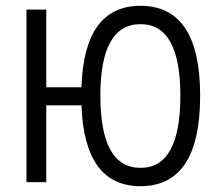

<svg xmlns="http://www.w3.org/2000/svg" viewBox="-20 -626 740 660"><path d="M71 0V-593H139V-326H260Q269 -606 463 -606Q668 -606 668 -297Q668 14 463 14Q270 14 260 -264H139V0ZM463 -49Q600 -49 600 -297Q600 -543 463 -543Q325 -543 325 -297Q325 -49 463 -49Z"/></svg>

Font: Martian Mono ExtraLight
Style: Regular
Weight: 200
Monospace: yes
Designer: Roman Shamin
Foundry: Evil Martians
Version: Version 1.000; ttfautohint (v1.8.4.7-5d5b)